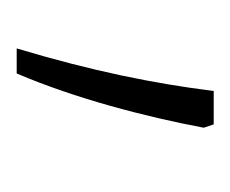

<svg xmlns="http://www.w3.org/2000/svg" viewBox="-43 -104 276 230"><g transform="rotate(90 95.0 11.0)"><path d="M133 -95 129 -107H89C80 -35 65 39 38 129H68C98 59 120 -26 133 -95Z"/></g></svg>

Font: Noto Sans Gujarati Condensed ExtraLight
Style: Regular
Weight: 200
Width: 3
Designer: Jelle Bosma - Monotype Design Team, Universal Thirst
Foundry: Monotype Imaging Inc.
Version: Version 2.106